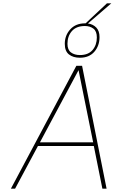

<svg xmlns="http://www.w3.org/2000/svg" viewBox="-20 -1124 700 1144"><path d="M366 -863Q366 -913 398.5 -949Q431 -985 487 -985H490L617 -1104H643L504 -984Q534 -980 553.5 -960Q573 -940 573 -903Q573 -851 542 -815.5Q511 -780 456 -780Q416 -780 391 -799.5Q366 -819 366 -863ZM382 -863Q382 -827 403 -811.5Q424 -796 456 -796Q506 -796 531.5 -826Q557 -856 557 -901Q557 -938 536.5 -953.5Q516 -969 486 -969Q435 -969 408.5 -939Q382 -909 382 -863ZM469 -732 615 0H590L539 -254H206L70 0H45L435 -732ZM535 -276 448 -706 218 -276Z"/></svg>

Font: Exo Thin
Style: Italic
Weight: 250
Italic angle: -9°
Designer: Natanael Gama
Foundry: Natanael Gama
Version: Version 1.500; ttfautohint (v1.6)